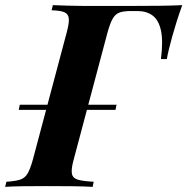

<svg xmlns="http://www.w3.org/2000/svg" viewBox="-63 -728 730 748"><path d="M10 -300 14 -320H391L387 -300ZM224 -106Q214 -70 217 -52Q220 -34 240.5 -28Q261 -22 302 -20L298 0Q267 -2 218.5 -2.5Q170 -3 120 -3Q70 -3 27 -2.5Q-16 -2 -43 0L-38 -20Q-4 -22 15 -28Q34 -34 44.5 -52Q55 -70 65 -106L197 -602Q207 -639 205 -656.5Q203 -674 187.5 -680.5Q172 -687 138 -688L143 -708Q170 -707 199.5 -706Q229 -705 255.5 -705Q282 -705 303 -705Q344 -705 389.5 -705Q435 -705 468 -705Q507 -705 557 -705.5Q607 -706 647 -708Q634 -672 625 -643Q616 -614 608 -586Q601 -560 595.5 -538Q590 -516 587 -498H564Q573 -569 564 -609.5Q555 -650 531.5 -667.5Q508 -685 472 -685Q465 -685 459 -685Q453 -685 446 -685Q420 -685 403.5 -679.5Q387 -674 376.5 -656Q366 -638 356 -602Z"/></svg>

Font: Playfair Display
Style: Bold Italic
Weight: 700
Italic angle: -14°
Designer: Claus Eggers Sørensen
Foundry: Claus Eggers Sørensen
Version: Version 1.203